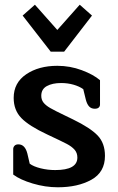

<svg xmlns="http://www.w3.org/2000/svg" viewBox="-20 -780 501 814"><path d="M76 -714 128 -760 223 -653 318 -760 370 -714 252 -561H195ZM36 -40V-148Q36 -156 41.5 -162Q47 -168 58 -168Q86 -168 96 -129L106 -86Q122 -74 152 -66.5Q182 -59 214 -59Q308 -59 308 -112Q308 -132 296 -145.5Q284 -159 263 -170Q242 -181 180 -210Q103 -246 70.5 -279.5Q38 -313 38 -365Q38 -429 91 -465Q144 -501 223 -501Q277 -501 326.5 -482.5Q376 -464 404 -440V-337Q404 -329 398.5 -324Q393 -319 382 -319Q367 -319 358 -328.5Q349 -338 344 -357L333 -402Q316 -414 291.5 -421Q267 -428 239 -428Q202 -428 178.5 -415Q155 -402 155 -374Q155 -357 164.5 -345Q174 -333 193 -322Q212 -311 256 -290L289 -274Q363 -238 394 -205.5Q425 -173 425 -119Q425 -50 367.5 -18Q310 14 225 14Q172 14 118.5 -2Q65 -18 36 -40Z"/></svg>

Font: Maitree Semibold
Style: Regular
Weight: 600
Designer: CadsonDemak Team
Foundry: CadsonDemak
Version: Version 1.000